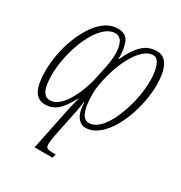

<svg xmlns="http://www.w3.org/2000/svg" viewBox="-182 -675 982 1044"><g transform="rotate(30 308.5 -153.0)"><path d="M502 -546Q548 -546 570 -503.5Q592 -461 592 -386Q592 -335 581.5 -280Q571 -225 551.5 -173.5Q532 -122 504.5 -80.5Q477 -39 443 -14.5Q409 10 370 10Q342 10 321 -18Q300 -46 298 -107H295Q292 -86 289 -65.5Q286 -45 281 -25L250 127Q247 142 244.5 159.5Q242 177 242 185Q242 205 251 210.5Q260 216 287 216H305L299 240H186L240 -22Q245 -43 250 -65Q255 -87 261 -109H259Q225 -44 193 -17Q161 10 118 10Q71 10 50 -30.5Q29 -71 29 -149Q29 -201 39.5 -256.5Q50 -312 70 -363.5Q90 -415 118 -456.5Q146 -498 181 -522Q216 -546 257 -546Q309 -546 325.5 -506.5Q342 -467 341 -405H344Q372 -466 399 -496.5Q426 -527 451.5 -536.5Q477 -546 502 -546ZM497 -517Q465 -517 437 -491.5Q409 -466 386 -425.5Q363 -385 347 -338Q331 -291 322.5 -247.5Q314 -204 314 -174Q314 -113 322.5 -80Q331 -47 344.5 -34.5Q358 -22 374 -22Q405 -22 432 -46Q459 -70 480.5 -110Q502 -150 518 -198.5Q534 -247 542 -296Q550 -345 550 -386Q550 -446 535.5 -481.5Q521 -517 497 -517ZM257 -517Q226 -517 198 -494Q170 -471 146.5 -432Q123 -393 106 -345Q89 -297 79.5 -246Q70 -195 70 -149Q70 -83 85 -53Q100 -23 129 -23Q158 -23 183 -44.5Q208 -66 228 -100Q248 -134 262 -171Q276 -208 283 -237L303 -331Q308 -353 310.5 -374.5Q313 -396 313 -415Q314 -459 300.5 -488Q287 -517 257 -517Z"/></g></svg>

Font: Noto Serif ExtraCondensed ExtraLight
Style: Italic
Weight: 200
Width: 2
Italic angle: -12°
Designer: Monotype Design Team
Foundry: Monotype Imaging Inc.
Version: Version 2.014; ttfautohint (v1.8.4.7-5d5b)